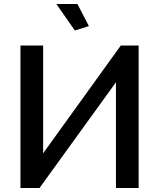

<svg xmlns="http://www.w3.org/2000/svg" viewBox="-20 -937 774 957"><path d="M353 -785 261 -917H366L423 -807ZM195 -710V-173L582 -710H671V0H558V-527L177 0H82V-710Z"/></svg>

Font: Raleway
Style: Regular
Weight: 600
Designer: Matt McInerney, Pablo Impallari, Rodrigo Fuenzalida
Foundry: Matt McInerney, Pablo Impallari, Rodrigo Fuenzalida
Version: Version 1.000;PS 001.001;hotconv 1.0.56; ttfautohint (v1.5)